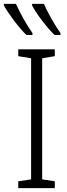

<svg xmlns="http://www.w3.org/2000/svg" viewBox="-53 -968 344 988"><path d="M173 -948H112V-940C133 -899 191 -822 228 -788H258V-798C233 -832 191 -905 173 -948ZM29 -948H-33V-940C-10 -898 46 -823 83 -788H114V-798C88 -833 50 -901 29 -948ZM229 0V-35L164 -45V-668L229 -679V-714H41V-679L107 -668V-45L41 -35V0Z"/></svg>

Font: Noto Sans Display SemiCondensed Light
Style: Regular
Weight: 300
Width: 4
Designer: Monotype Design Team
Foundry: Monotype Imaging Inc.
Version: Version 1.900